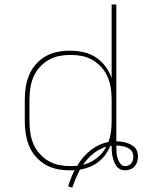

<svg xmlns="http://www.w3.org/2000/svg" viewBox="-20 -755 640 860"><path d="M304 85 285 80Q291 61 298 43Q305 25 314 7Q309 8 303.5 8Q298 8 293 8Q265 8 237 2.5Q209 -3 184.5 -17Q160 -31 141 -52.5Q122 -74 111 -100Q100 -126 95.5 -154Q91 -182 91 -210V-310Q91 -338 95.5 -366Q100 -394 111 -420Q122 -446 141 -467.5Q160 -489 184.5 -503Q209 -517 237 -522.5Q265 -528 293 -528Q323 -528 353 -521.5Q383 -515 408 -499Q433 -483 451.5 -458.5Q470 -434 480 -405V-735H501V-122Q512 -122 523 -120.5Q534 -119 544.5 -116Q555 -113 565 -108Q575 -103 583 -95Q591 -87 594.5 -76Q598 -65 598 -54Q598 -42 594.5 -30.5Q591 -19 583 -10Q575 -1 563.5 3.5Q552 8 540 8Q529 8 518.5 3Q508 -2 501.5 -11Q495 -20 491 -30.5Q487 -41 484.5 -52Q482 -63 481 -74Q480 -85 480 -97V-102H475Q466 -81 452.5 -62.5Q439 -44 421 -30Q403 -16 382 -7.5Q361 1 338 5Q328 24 319.5 44Q311 64 304 85ZM296 -11Q303 -11 310.5 -11.5Q318 -12 326 -12Q337 -32 352 -49.5Q367 -67 384.5 -81Q402 -95 423 -105Q444 -115 466 -119Q474 -141 477 -164Q480 -187 480 -210V-310Q480 -336 476 -361.5Q472 -387 462 -410.5Q452 -434 434.5 -453.5Q417 -473 395 -486Q373 -499 347.5 -504Q322 -509 296 -509Q270 -509 244.5 -504Q219 -499 197 -486Q175 -473 157.5 -453.5Q140 -434 130 -410.5Q120 -387 116 -361.5Q112 -336 112 -310V-210Q112 -184 116 -158.5Q120 -133 130 -109.5Q140 -86 157.5 -66.5Q175 -47 197 -34Q219 -21 244.5 -16Q270 -11 296 -11ZM540 -11Q548 -11 555.5 -14Q563 -17 568 -23.5Q573 -30 575 -38Q577 -46 577 -54Q577 -62 574 -70.5Q571 -79 564.5 -84.5Q558 -90 550.5 -93.5Q543 -97 534.5 -99Q526 -101 517.5 -102Q509 -103 501 -103V-97Q501 -84 502 -71Q503 -58 507 -45.5Q511 -33 519 -22Q527 -11 540 -11ZM352 -17Q385 -25 412.5 -46Q440 -67 456 -98Q424 -88 397.5 -66.5Q371 -45 352 -17Z"/></svg>

Font: Iosevka Thin Extended
Style: Regular
Weight: 100
Width: 7
Monospace: yes
Designer: Belleve Invis
Foundry: Belleve Invis
Version: Version 32.5.0; ttfautohint (v1.8.4)